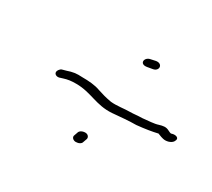

<svg xmlns="http://www.w3.org/2000/svg" viewBox="-94 -710 854 773"><g transform="rotate(30 333.5 -324.0)"><path d="M115 -318C103 -302 116 -290 132 -293L148 -298C167 -304 181 -306 205 -306C275 -306 315 -271 388 -276C427 -279 459 -283 497 -283C537 -287 567 -292 592 -298C593 -298 594 -297 597 -296C605 -293 612 -290 618 -289C634 -285 655 -291 663 -303C677 -325 653 -329 638 -324C634 -321 625 -327 620 -329C605 -337 592 -334 575 -329C558 -323 530 -322 503 -319C483 -319 466 -316 449 -316C422 -316 391 -310 362 -313C338 -317 317 -323 296 -330C272 -339 242 -341 213 -341C185 -343 168 -340 145 -332L127 -327C122 -326 118 -322 115 -318ZM301 -120C299 -111 308 -102 320 -102C333 -102 345 -108 347 -118L353 -135C355 -144 348 -154 335 -154C321 -154 309 -147 307 -137ZM414 -541C387 -536 383 -501 418 -507L441 -511C471 -515 469 -551 437 -546Z"/></g></svg>

Font: Stray Cat
Style: ExtObl
Weight: 400
Version: Version 1.0